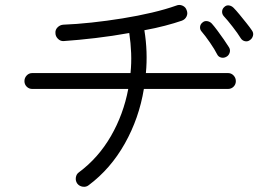

<svg xmlns="http://www.w3.org/2000/svg" viewBox="-20 -738 1040 762"><path d="M332 -3Q322 5 308.5 3Q295 1 287 -9Q279 -20 281 -33.5Q283 -47 293 -54Q370 -111 420 -197.5Q470 -284 489 -385H108Q95 -385 86 -394Q77 -403 77 -416Q77 -429 86 -438.5Q95 -448 108 -448H498Q502 -487 500.5 -527Q499 -567 493 -607Q427 -595 359 -587Q291 -579 233 -575Q220 -574 210 -584Q200 -594 200 -607Q199 -620 208.5 -629.5Q218 -639 231 -640Q283 -642 343.5 -648.5Q404 -655 466 -665Q528 -675 583 -688Q638 -701 680 -716Q692 -721 704.5 -715.5Q717 -710 721 -697Q726 -685 720.5 -673Q715 -661 702 -656Q673 -646 635 -636Q597 -626 553 -618Q567 -532 559 -448H885Q898 -448 907 -438.5Q916 -429 916 -416Q916 -403 907 -394Q898 -385 885 -385H551Q532 -269 475.5 -168.5Q419 -68 332 -3ZM879 -513Q869 -507 858 -509.5Q847 -512 842 -522Q832 -542 813 -569.5Q794 -597 780 -613Q773 -621 774 -631.5Q775 -642 784 -649Q792 -656 803 -654Q814 -652 821 -644Q830 -634 843 -616.5Q856 -599 868.5 -581Q881 -563 889 -550Q895 -540 891.5 -529Q888 -518 879 -513ZM972 -579Q963 -572 952 -574.5Q941 -577 935 -587Q924 -605 903.5 -631.5Q883 -658 868 -674Q861 -682 861.5 -692.5Q862 -703 870 -710Q878 -718 888.5 -716.5Q899 -715 907 -707Q917 -697 930.5 -680.5Q944 -664 958 -646.5Q972 -629 980 -617Q987 -607 984 -596Q981 -585 972 -579Z"/></svg>

Font: Zen Maru Gothic
Style: Regular
Weight: 400
Designer: Yoshimichi Ohira
Foundry: Positype
Version: Version 1.002